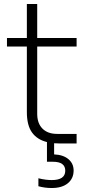

<svg xmlns="http://www.w3.org/2000/svg" viewBox="-20 -716 457 965"><path d="M252 4V60Q298 62 324 84Q350 106 350 141Q350 181 321 205Q292 229 240 229Q205 229 173 220V180Q209 189 240 189Q308 189 308 142Q308 97 246 97H216V-2Q167 -14 141 -50Q115 -86 115 -153V-482H15V-525H115V-696H167V-525H365V-482H167V-144Q167 -96 193.5 -69.5Q220 -43 267 -43H365V5H278Z"/></svg>

Font: Sora-SIA ExtraLight
Style: Regular
Weight: 200
Designer: Jonathan Barnbrook, Julián Moncada
Foundry: Barnbrook Fonts
Version: Version 2.000